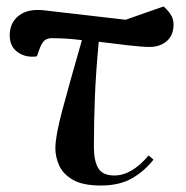

<svg xmlns="http://www.w3.org/2000/svg" viewBox="-20 -559 574 593"><path d="M292 14Q235 14 204.5 -4Q174 -22 162.5 -48.5Q151 -75 151 -101Q151 -138 172 -217Q193 -296 233 -435Q210 -438 187.5 -439.5Q165 -441 144 -441Q127 -442 117.5 -434Q108 -426 100 -402L94 -385Q60 -380 35 -397.5Q10 -415 10 -450Q10 -489 38.5 -511Q67 -533 117 -527L368 -498L485 -539Q496 -530 506 -516Q516 -502 516 -483Q516 -450 495 -432Q474 -414 442 -414Q419 -414 376.5 -419Q334 -424 285 -430Q276 -335 273 -257.5Q270 -180 270 -105Q270 -62 283.5 -39.5Q297 -17 333 -17Q387 -17 439 -79L454 -66Q427 -31 388 -8.5Q349 14 292 14Z"/></svg>

Font: Literata 72pt SemiBold
Style: Italic
Weight: 600
Italic angle: -2°
Designer: Latin by Veronika Burian and Jose Scaglione. Greek by Irene Vlachou. Cyrillic by Vera Evstafieva
Foundry: TypeTogether
Version: Version 3.002